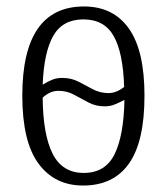

<svg xmlns="http://www.w3.org/2000/svg" viewBox="-20 -564 516 594"><path d="M237 10Q149 10 99 -58Q49 -126 49 -268Q49 -544 240 -544Q330 -544 378.5 -476Q427 -408 427 -268Q427 -126 379 -58Q331 10 237 10ZM316 -276Q340 -276 364 -295Q361 -400 332 -452Q303 -504 238 -504Q174 -504 145 -453.5Q116 -403 112 -302Q128 -312 142 -317.5Q156 -323 172 -323Q201 -323 223.5 -311Q246 -299 268 -287.5Q290 -276 316 -276ZM239 -29Q306 -29 334.5 -87Q363 -145 365 -255Q348 -246 334 -240.5Q320 -235 304 -235Q276 -235 253.5 -247Q231 -259 209 -271Q187 -283 161 -283Q147 -283 135 -277.5Q123 -272 112 -262Q113 -147 143 -88Q173 -29 239 -29Z"/></svg>

Font: Noto Serif Condensed Light
Style: Regular
Weight: 300
Width: 3
Designer: Monotype Design Team
Foundry: Monotype Imaging Inc.
Version: Version 2.013